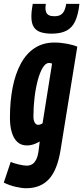

<svg xmlns="http://www.w3.org/2000/svg" viewBox="-44 -780 442 1020"><path d="M-24 190.2 12.8 80.4Q31.8 88.2 57.4 94.1Q83 100 98.6 100Q113.8 100 126.4 92.8Q139 85.6 148.2 67.7Q157.4 49.8 161.2 19L167 -28.4Q155.2 -21.4 143.1 -16.4Q131 -11.4 119.9 -9.4Q108.8 -7.4 98.8 -7.4Q67.8 -7.4 47.9 -26.1Q28 -44.8 18.4 -77.7Q8.8 -110.6 8.8 -153.8Q8.8 -242.2 23.2 -315.3Q37.6 -388.4 66.7 -442.1Q95.8 -495.8 140.4 -524.9Q185 -554 245 -554Q261.8 -554 279.1 -552.3Q296.4 -550.6 313 -547.4Q329.6 -544.2 343.4 -540.3Q357.2 -536.4 366.6 -532L277.6 17.8Q260.4 123.8 215.8 171.9Q171.2 220 95 220Q72.2 220 40.1 212.7Q8 205.4 -24 190.2ZM232.6 -442.2Q228.2 -443.8 224.3 -444.7Q220.4 -445.6 216.6 -445.6Q198.2 -445.6 183 -420.4Q167.8 -395.2 156.7 -353.9Q145.6 -312.6 139.6 -262.2Q133.6 -211.8 133.6 -161.4Q133.6 -140.6 140.5 -128.7Q147.4 -116.8 159.4 -116.8Q162.8 -116.8 167 -117.9Q171.2 -119 175.3 -121Q179.4 -123 182.2 -125.2ZM230.3 -601.2Q198.1 -601.2 173.9 -608.5Q149.7 -615.8 136.2 -635.3Q122.7 -654.8 122.7 -692.4Q122.7 -706.8 124.6 -724.3Q126.5 -741.8 129.9 -759.6H199.5Q198.5 -752 198 -747.2Q197.5 -742.4 197.5 -736.4Q197.5 -724.2 201.6 -714.4Q205.7 -704.6 215.9 -699.2Q226.1 -693.8 244.9 -693.8Q267.7 -693.8 280.1 -702.5Q292.5 -711.2 298.8 -726.1Q305.1 -741 307.7 -759.6H377.9Q371.5 -700.8 354.8 -666.1Q338.1 -631.4 307.7 -616.3Q277.3 -601.2 230.3 -601.2Z"/></svg>

Font: Georama ExtraCondensed Thin
Style: Italic
Weight: 100
Width: 2
Italic angle: -9°
Designer: Jean-Baptiste Levee
Foundry: Production Type
Version: Version 1.001